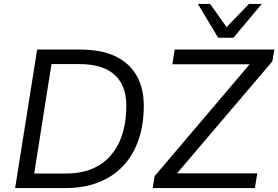

<svg xmlns="http://www.w3.org/2000/svg" viewBox="-20 -957 1416 977"><path d="M57 0 169 -705H387Q553 -705 636.5 -622.5Q720 -540 711 -387Q707 -302 680 -231.5Q653 -161 603 -109Q553 -57 480 -28.5Q407 0 310 0ZM154 -74H314Q391 -74 447.5 -97.5Q504 -121 541.5 -163.5Q579 -206 599 -263.5Q619 -321 622 -391Q630 -510 569.5 -570.5Q509 -631 384 -631H242ZM757 0 767 -61 1281 -666 1285 -630H857L869 -705H1376L1366 -645L851 -40L847 -75H1289L1277 0ZM1090 -765 987 -937H1049L1133 -819L1247 -937H1312L1168 -765Z"/></svg>

Font: Nunito Sans 10pt
Style: Italic
Weight: 400
Italic angle: -9°
Designer: Vernon Adams
Foundry: Vernon Adams
Version: Version 3.101;gftools[0.9.27]